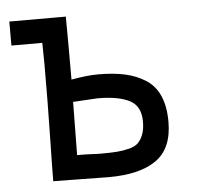

<svg xmlns="http://www.w3.org/2000/svg" viewBox="-42 -541 603 587"><g transform="rotate(-5 259.0 -248.0)"><path d="M255.4 -240.7Q255.4 -240.7 180.2 -236.3Q179.7 -195.3 178.2 -73.2Q206.5 -73.2 221.7 -72.3Q236.8 -71.3 252.9 -71.3Q282.7 -71.3 301 -72.8Q319.3 -74.2 337.9 -78.9Q356.4 -83.5 366 -93Q375.5 -102.5 381.6 -118.4Q387.7 -134.3 387.7 -158.2Q387.7 -205.6 353.5 -223.1Q319.3 -240.7 255.4 -240.7ZM180.7 -498Q181.2 -459 181.2 -408.2V-304.7Q230 -313.5 263.7 -313.5Q311 -313.5 346.2 -305.7Q381.3 -297.9 409.2 -280Q437 -262.2 451.2 -229.7Q465.3 -197.3 465.3 -150.4Q465.3 -68.8 415 -33.2Q364.7 2.4 269 2.4Q247.1 2.4 187.7 1.2Q128.4 0 98.6 0Q98.6 -33.7 100.8 -138.7Q103 -243.7 103 -358.9Q103 -386.7 102.5 -394.8Q102.1 -402.8 102.1 -424.3H7.3V-498H147.9Z"/></g></svg>

Font: Fantasque Sans Mono
Style: Regular
Weight: 400
Monospace: yes
Designer: Jany Belluz
Version: Version 1.8.0 ; ttfautohint (v1.8.2)